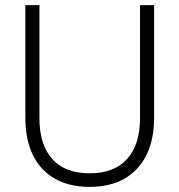

<svg xmlns="http://www.w3.org/2000/svg" viewBox="-20 -720 700 750"><path d="M330 10Q251 10 194.5 -22Q138 -54 108.5 -114.5Q79 -175 79 -260V-700H134V-258Q134 -155 184 -99Q234 -43 330 -43Q426 -43 476.5 -99Q527 -155 527 -258V-700H582V-260Q582 -175 552 -114.5Q522 -54 466 -22Q410 10 330 10Z"/></svg>

Font: Fustat Light
Style: Regular
Weight: 300
Designer: Mohamed Gaber, Khaled Hosny, Laura Garcia Mut
Foundry: Kief Type Foundry, Alif Type Foundry, Hard Type Foundry
Version: Version 1.007